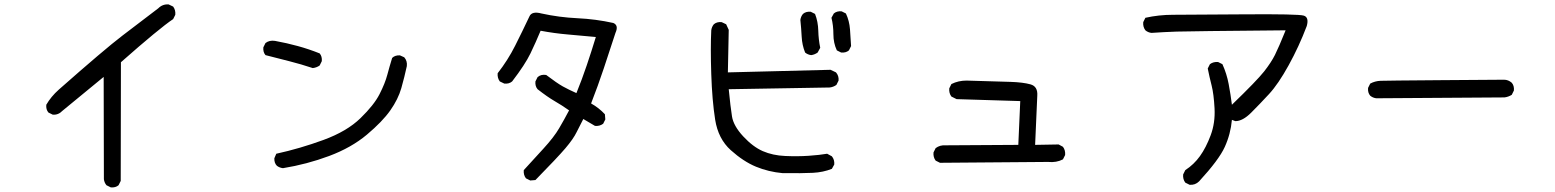

<svg xmlns="http://www.w3.org/2000/svg" viewBox="-20 -770 7040 869"><path d="M481.4 78.1 461.9 68.4Q452.1 56.6 450.2 41L449.2 -421.9L262.7 -268.6Q244.1 -249 218.8 -251L199.2 -260.7Q187.5 -274.4 189.5 -295.9Q210.9 -333 246.1 -364.3Q454.1 -547.9 534.2 -608.9Q614.3 -669.9 696.3 -732.4Q715.8 -752 743.2 -750L763.7 -740.2Q775.4 -724.6 773.4 -703.1L763.7 -683.6Q702.1 -642.6 527.3 -488.3L526.4 48.8L516.6 68.4Q502.9 80.1 481.4 78.1Z M1260.7 -8.8Q1245.1 -10.7 1233.4 -19.5Q1220.7 -32.2 1221.7 -53.7L1230.5 -74.2Q1337.9 -97.7 1444.3 -136.7Q1550.8 -175.8 1611.8 -235.4Q1672.9 -294.9 1697.8 -343.8Q1722.7 -392.6 1732.9 -431.2Q1743.2 -469.7 1754.9 -507.8Q1767.6 -520.5 1790 -519.5L1809.6 -510.7Q1824.2 -494.1 1821.3 -470.7Q1810.5 -420.9 1796.4 -371.1Q1782.2 -321.3 1746.6 -270.5Q1710.9 -219.7 1640.6 -160.6Q1570.3 -101.6 1469.7 -64Q1369.1 -26.4 1260.7 -8.8ZM1395.5 -461.9Q1342.8 -479.5 1288.6 -493.2Q1234.4 -506.8 1181.6 -520.5Q1169.9 -534.2 1171.9 -555.7L1181.6 -575.2Q1199.2 -588.9 1224.6 -585Q1278.3 -575.2 1328.1 -561.5Q1377.9 -547.9 1426.8 -528.3Q1438.5 -514.6 1436.5 -493.2L1426.8 -473.6Q1413.1 -463.9 1395.5 -461.9Z M2379.9 46.9 2360.4 37.1Q2348.6 21.5 2350.6 0Q2391.6 -44.9 2439.5 -97.2Q2487.3 -149.4 2510.7 -189.5Q2534.2 -229.5 2555.7 -270.5Q2522.5 -293.9 2490.2 -312.5Q2458 -331.1 2413.1 -366.2Q2401.4 -379.9 2403.3 -401.4L2413.1 -420.9Q2428.7 -434.6 2452.1 -430.7Q2501 -393.6 2527.3 -378.9Q2553.7 -364.3 2588.9 -348.6Q2614.3 -411.1 2635.7 -474.6Q2657.2 -538.1 2676.8 -602.5Q2614.3 -608.4 2551.8 -613.8Q2489.3 -619.1 2426.8 -630.9Q2405.3 -579.1 2380.9 -528.3Q2356.4 -477.5 2297.9 -401.4Q2284.2 -389.6 2262.7 -391.6L2242.2 -401.4Q2230.5 -417 2232.4 -438.5Q2278.3 -497.1 2311.5 -563Q2344.7 -628.9 2376 -695.3Q2386.7 -720.7 2430.7 -709Q2510.7 -691.4 2593.8 -687.5Q2676.8 -683.6 2755.9 -666Q2781.2 -655.3 2765.6 -621.1Q2739.3 -540 2712.9 -460.9Q2686.5 -381.8 2655.3 -301.8Q2690.4 -282.2 2717.8 -252.9L2719.7 -229.5L2710 -210Q2694.3 -198.2 2672.9 -200.2L2620.1 -231.4Q2604.5 -202.1 2589.8 -171.9Q2575.2 -141.6 2539.1 -99.1Q2502.9 -56.6 2403.3 44.9Z M3522.5 13.7Q3458 7.8 3401.4 -15.6Q3344.7 -39.1 3287.6 -90.3Q3230.5 -141.6 3216.8 -228.5Q3203.1 -315.4 3199.2 -434.6Q3195.3 -553.7 3199.2 -632.8Q3201.2 -648.4 3210.9 -660.2Q3224.6 -671.9 3246.1 -669.9L3266.6 -660.2L3278.3 -634.8L3274.4 -442.4L3739.3 -454.1L3763.7 -442.4Q3777.3 -426.8 3775.4 -405.3L3765.6 -385.7Q3752 -376 3735.4 -374L3278.3 -366.2Q3286.1 -286.1 3293 -243.2Q3299.8 -200.2 3343.8 -152.8Q3387.7 -105.5 3432.6 -85.9Q3477.5 -66.4 3533.7 -64Q3589.8 -61.5 3640.1 -64.9Q3690.4 -68.4 3723.6 -74.2L3745.1 -62.5Q3757.8 -46.9 3755.9 -25.4L3745.1 -5.9Q3706.1 9.8 3659.2 12.2Q3612.3 14.6 3522.5 13.7ZM3651.4 -520.5Q3635.7 -522.5 3624 -532.2Q3610.4 -565.4 3608.4 -604Q3606.4 -642.6 3602.5 -679.7Q3604.5 -695.3 3614.3 -707Q3627.9 -718.8 3649.4 -716.8L3668.9 -707Q3682.6 -671.9 3683.6 -631.3Q3684.6 -590.8 3692.4 -553.7L3680.7 -532.2Q3667 -522.5 3651.4 -520.5ZM3787.1 -532.2 3767.6 -542Q3752 -575.2 3752 -614.7Q3752 -654.3 3743.2 -689.5L3753.9 -709Q3767.6 -720.7 3789.1 -718.8L3808.6 -709Q3824.2 -675.8 3827.1 -637.2Q3830.1 -598.6 3832 -561.5L3822.3 -542Q3808.6 -530.3 3787.1 -532.2Z M4234.4 -33.2 4214.8 -43Q4203.1 -58.6 4205.1 -80.1L4214.8 -99.6Q4234.4 -114.3 4260.7 -112.3L4588.9 -114.3L4597.7 -312.5L4309.6 -321.3L4286.1 -333Q4274.4 -348.6 4276.4 -370.1L4286.1 -389.6Q4317.4 -405.3 4354.5 -405.3Q4499 -401.4 4554.7 -399.4Q4610.4 -397.5 4644 -388.2Q4677.7 -378.9 4674.8 -336.9L4665 -114.3L4771.5 -116.2L4791 -105.5Q4802.7 -89.8 4800.8 -68.4L4791 -48.8Q4761.7 -33.2 4723.6 -37.1Z M5364.3 66.4 5344.7 56.6Q5333 41 5335 19.5L5344.7 0Q5383.8 -25.4 5411.1 -63.5Q5438.5 -101.6 5459.5 -157.7Q5480.5 -213.9 5477.1 -279.3Q5473.6 -344.7 5463.9 -382.8Q5454.1 -420.9 5446.3 -460L5456.1 -479.5Q5471.7 -491.2 5493.2 -489.3L5512.7 -479.5Q5532.2 -436.5 5541 -389.6Q5549.8 -342.8 5555.7 -295.9Q5668.9 -405.3 5701.2 -446.3Q5733.4 -487.3 5750.5 -521.5Q5767.6 -555.7 5798.8 -632.8Q5362.3 -628.9 5305.2 -627Q5248 -625 5191.4 -621.1Q5175.8 -623 5164.1 -632.8Q5152.3 -648.4 5154.3 -669.9L5164.1 -689.5Q5224.6 -703.1 5289.6 -703.1Q5354.5 -703.1 5606 -705.1Q5857.4 -707 5881.3 -699.2Q5905.3 -691.4 5894.5 -652.3Q5859.4 -559.6 5812.5 -474.6Q5765.6 -389.6 5723.6 -344.2Q5681.6 -298.8 5643.1 -260.3Q5604.5 -221.7 5571.3 -221.7L5555.7 -227.5Q5549.8 -163.1 5523.4 -105Q5497.1 -46.9 5407.2 50.8Q5389.6 68.4 5364.3 66.4Z M6209 -325.2Q6193.4 -327.1 6181.6 -336.9Q6169.9 -350.6 6171.9 -372.1L6181.6 -391.6Q6203.1 -403.3 6228.5 -404.3Q6253.9 -405.3 6503.9 -407.2Q6753.9 -409.2 6787.1 -409.2Q6806.6 -409.2 6822.3 -395.5Q6834 -381.8 6832 -360.4L6822.3 -340.8Q6806.6 -331.1 6789.1 -329.1Z"/></svg>

Font: JasonHandwriting2
Style: Regular
Weight: 400
Version: Version 1.05.10